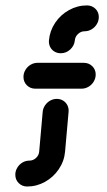

<svg xmlns="http://www.w3.org/2000/svg" viewBox="-20 -538 393 706"><path d="M188.9 -174.4Q201.9 -174.4 212.2 -168Q222.6 -161.5 228 -150.6Q233.3 -139.6 232.2 -126.7L219.3 19.3Q216.3 54.1 196.5 83.7Q176.7 113.3 145.7 130.6Q114.8 147.8 80 147.8Q61.5 147.8 48.9 135.4Q36.3 123 36.3 104.4Q36.3 90.7 43.5 78.7Q50.7 66.7 62.6 59.6Q74.4 52.6 88.1 52.6Q101.9 52.6 112.4 42.8Q123 33 124.1 19.3L137 -126.7Q138.1 -139.6 145.6 -150.6Q153 -161.5 164.4 -168Q175.9 -174.4 188.9 -174.4ZM66.3 -255.2Q66.3 -268.9 73.5 -280.9Q80.7 -293 92.6 -300Q104.4 -307 118.1 -307H288.1Q306.7 -307 319.3 -294.6Q331.9 -282.2 331.9 -264.1Q331.9 -250 324.6 -238Q317.4 -225.9 305.4 -218.9Q293.3 -211.9 279.6 -211.9H110Q91.5 -211.9 78.9 -224.3Q66.3 -236.7 66.3 -255.2ZM203.3 -342.2Q190.4 -342.2 180 -348.5Q169.6 -354.8 164.3 -365.7Q158.9 -376.7 160 -389.6Q163 -424.4 182.8 -454.1Q202.6 -483.7 233.7 -500.9Q264.8 -518.1 299.6 -518.1Q318.1 -518.1 330.7 -505.9Q343.3 -493.7 343.3 -475.6Q343.3 -461.5 336.1 -449.4Q328.9 -437.4 316.9 -430.2Q304.8 -423 291.1 -423Q277.4 -423 266.9 -413.1Q256.3 -403.3 255.2 -389.6Q253.3 -370 238.3 -356.1Q223.3 -342.2 203.3 -342.2Z"/></svg>

Font: 26F Galaxy Sans Extra Bold
Style: Italic
Weight: 800
Italic angle: -5°
Designer: C₂₉H₂₅N₃O₅
Version: Version 1.200